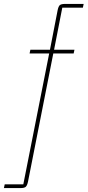

<svg xmlns="http://www.w3.org/2000/svg" viewBox="-82 -760 447 980"><path d="M190 -487 61 167Q57 186 50 193Q43 200 22 200H-62L-58 181H37L169 -487H69L73 -506H173L212 -707Q216 -727 223 -733.5Q230 -740 251 -740H345L341 -721H236L194 -506H298L294 -487Z"/></svg>

Font: IBM Plex Sans Thin
Style: Italic
Weight: 250
Italic angle: -11.31°
Designer: Mike Abbink, Paul van der Laan, Pieter van Rosmalen
Foundry: Bold Monday
Version: Version 3.201